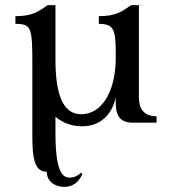

<svg xmlns="http://www.w3.org/2000/svg" viewBox="-20 -478 677 748"><path d="M106 53C106 143 116 191 162 191C162 227 192 250 230 250C261 250 287 234 301 199L296 195C285 205 270 214 252 214C222 214 196 189 196 38V-23C224 0 258 14 299 14C372 14 416 -32 431 -98V-80C431 -49 433 0 497 0H590V-25C535 -25 521 -61 521 -100V-458H491C455 -433 431 -415 365 -415V-385C426 -385 431 -361 431 -261V-255C431 -115 373 -33 297 -33C236 -33 196 -87 196 -247V-458H166C130 -433 106 -415 40 -415V-385C103 -385 106 -370 106 -226Z"/></svg>

Font: Milonga
Style: Regular
Weight: 400
Designer: Pablo Impallari, Brenda Gallo, Rodrigo Fuenzalida
Foundry: Pablo Impallari, Brenda Gallo, Rodrigo Fuenzalida
Version: Version 1.000